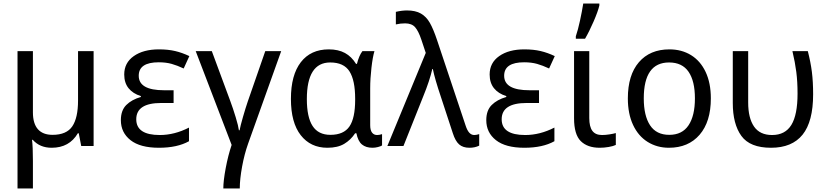

<svg xmlns="http://www.w3.org/2000/svg" viewBox="-20 -825 4666 1085"><path d="M509 0H439L425 -72H420Q372 10 272 10Q205 10 165 -35H161Q166 5 166 84V240H79V-536H166V-190Q166 -127 194 -95Q222 -63 277 -63Q356 -63 388.5 -111Q421 -159 421 -257V-536H509Z M961 -243H891Q750 -243 750 -151Q750 -62 883 -62Q966 -62 1048 -104V-27Q982 10 878 10Q772 10 717.5 -33Q663 -76 663 -146Q663 -201 693.5 -231.5Q724 -262 776 -277V-282Q731 -296 706.5 -326.5Q682 -357 682 -404Q682 -470 736 -508Q790 -546 878 -546Q930 -546 970 -536.5Q1010 -527 1050 -508L1018 -438Q982 -455 950 -464Q918 -473 877 -473Q764 -473 764 -397Q764 -315 907 -315H961Z M1382 -13Q1361 46 1348 117Q1335 188 1335 240H1242Q1242 197 1255.5 125Q1269 53 1289 -6L1086 -536H1177L1281 -255Q1297 -212 1312 -162.5Q1327 -113 1330 -89H1334Q1338 -112 1353 -164Q1368 -216 1380 -251L1479 -536H1569Z M1624 -266Q1624 -401 1680 -473.5Q1736 -546 1838 -546Q1892 -546 1929.5 -525.5Q1967 -505 1992 -464H1997Q2009 -511 2028 -536H2096Q2086 -503 2079 -441.5Q2072 -380 2072 -326V-118Q2072 -89 2082.5 -75.5Q2093 -62 2111 -62Q2124 -62 2139 -67V-3Q2131 2 2115.5 6Q2100 10 2085 10Q2048 10 2025.5 -8.5Q2003 -27 1994 -72H1987Q1962 -34 1925 -12Q1888 10 1830 10Q1735 10 1679.5 -61Q1624 -132 1624 -266ZM1987 -261V-267Q1987 -371 1955 -421.5Q1923 -472 1846 -472Q1714 -472 1714 -265Q1714 -163 1746.5 -113Q1779 -63 1847 -63Q1922 -63 1954.5 -110Q1987 -157 1987 -261Z M2386 -526 2361 -601Q2345 -649 2326 -671Q2307 -693 2269 -693Q2243 -693 2217 -687V-758Q2251 -766 2280 -766Q2328 -766 2358.5 -748.5Q2389 -731 2409 -696Q2429 -661 2450 -598L2611 -116Q2620 -88 2632 -75Q2644 -62 2660 -62Q2671 -62 2688 -67V-2Q2664 10 2633 10Q2596 10 2574.5 -9Q2553 -28 2539 -72L2472 -276Q2437 -380 2426 -435H2423Q2408 -369 2372 -281L2260 0H2169Z M3026 -243H2956Q2815 -243 2815 -151Q2815 -62 2948 -62Q3031 -62 3113 -104V-27Q3047 10 2943 10Q2837 10 2782.5 -33Q2728 -76 2728 -146Q2728 -201 2758.5 -231.5Q2789 -262 2841 -277V-282Q2796 -296 2771.5 -326.5Q2747 -357 2747 -404Q2747 -470 2801 -508Q2855 -546 2943 -546Q2995 -546 3035 -536.5Q3075 -527 3115 -508L3083 -438Q3047 -455 3015 -464Q2983 -473 2942 -473Q2829 -473 2829 -397Q2829 -315 2972 -315H3026Z M3310 -158Q3310 -109 3327.5 -85.5Q3345 -62 3382 -62Q3401 -62 3423.5 -65.5Q3446 -69 3460 -73V-6Q3446 1 3420 5.5Q3394 10 3369 10Q3300 10 3262 -27.5Q3224 -65 3224 -157V-536H3310ZM3234 -620Q3246 -655 3257.5 -708Q3269 -761 3276 -805H3367V-794Q3359 -760 3334.5 -703.5Q3310 -647 3286 -606H3234Z M3760 10Q3693 10 3640 -23Q3587 -56 3557.5 -119Q3528 -182 3528 -269Q3528 -401 3590.5 -473.5Q3653 -546 3763 -546Q3832 -546 3885 -513.5Q3938 -481 3967.5 -418.5Q3997 -356 3997 -269Q3997 -137 3933.5 -63.5Q3870 10 3760 10ZM3762 -63Q3835 -63 3871 -117Q3907 -171 3907 -269Q3907 -367 3871 -419.5Q3835 -472 3761 -472Q3618 -472 3618 -269Q3618 -171 3653.5 -117Q3689 -63 3762 -63Z M4121 -243V-536H4208V-246Q4208 -158 4241 -110Q4274 -62 4343 -62Q4417 -62 4452 -119Q4487 -176 4487 -296Q4487 -363 4480 -418Q4473 -473 4458 -536H4545Q4561 -474 4568 -418.5Q4575 -363 4575 -292Q4575 -138 4515.5 -64Q4456 10 4337 10Q4218 10 4169.5 -57Q4121 -124 4121 -243Z"/></svg>

Font: Noto Sans Display
Style: Regular
Weight: 400
Designer: Monotype Design team
Foundry: Monotype Imaging Inc.
Version: Version 1.000